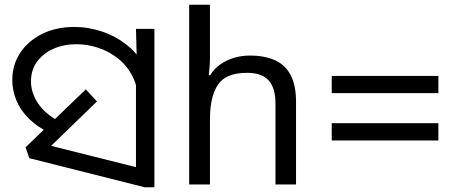

<svg xmlns="http://www.w3.org/2000/svg" viewBox="-20 -780 1945 812"><path d="M192 -217Q139 -242 103 -277.5Q67 -313 49.5 -355Q32 -397 32 -442Q32 -506 65.5 -556.5Q99 -607 158 -636.5Q217 -666 295 -666Q355 -666 413.5 -646Q472 -626 520.5 -586.5Q569 -547 597.5 -487Q626 -427 626 -347L565 -344Q565 -408 541.5 -455Q518 -502 479.5 -532.5Q441 -563 395 -578Q349 -593 303 -593Q249 -593 205.5 -573.5Q162 -554 136.5 -519Q111 -484 111 -436Q111 -387 141.5 -342Q172 -297 233 -265L192 -217ZM555 -482 559 -510 555 -658H633V12H592L104 -111L88 -157L343 -402L390 -351L160 -128L153 -174L615 -58L555 -6Z M868 -537Q868 -518 866.5 -498Q865 -478 863 -462H869Q886 -490 912 -508Q938 -526 970 -535.5Q1002 -545 1036 -545Q1101 -545 1144.5 -524.5Q1188 -504 1210 -461Q1232 -418 1232 -349V0H1145V-343Q1145 -408 1116 -440Q1087 -472 1025 -472Q935 -472 901.5 -421.5Q868 -371 868 -277V0H780V-760H868Z M1383 -459H1834V-386H1383ZM1383 -259H1834V-186H1383Z"/></svg>

Font: hexoriya15
Style: Book
Weight: 400
Designer: Jelle Bosma - Monotype Design Team
Foundry: Monotype Imaging Inc.
Version: Version 2.003